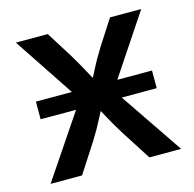

<svg xmlns="http://www.w3.org/2000/svg" viewBox="-85 -627 721 713"><g transform="rotate(-15 275.5 -270.0)"><path d="M50.8 -241.2V-309.1H497.1V-241.2ZM24.4 0 238.3 -317.4 237.3 -236.8 35.6 -540H158.2L219.2 -442.9Q243.2 -403.3 262.5 -367.2Q281.7 -331.1 301.8 -296.4H253.4Q273.9 -330.6 292 -366.9Q310.1 -403.3 335 -442.9L397.5 -540H517.6L314 -234.4V-313L526.4 0H404.3L332 -112.8Q307.6 -151.4 288.6 -187Q269.5 -222.7 250 -255.9H297.9Q278.3 -222.7 260.5 -187Q242.7 -151.4 218.3 -112.8L145.5 0Z"/></g></svg>

Font: V-Inter
Style: Medium-500
Weight: 500
Designer: Rasmus Andersson
Foundry: rsms
Version: Version 4.000;git-4146feb